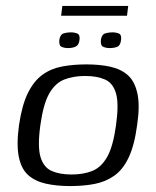

<svg xmlns="http://www.w3.org/2000/svg" viewBox="-20 -621 526 647"><path d="M216 6Q171 6 135 -2Q99 -10 75.5 -30.5Q52 -51 43.5 -92Q35 -133 44 -199Q54 -267 74 -307.5Q94 -348 123 -369Q152 -390 189.5 -397Q227 -404 271 -404Q317 -404 352.5 -396Q388 -388 411 -367.5Q434 -347 443 -306Q452 -265 442 -199Q433 -131 413.5 -90Q394 -49 364.5 -28.5Q335 -8 298 -1Q261 6 216 6ZM221 -33Q261 -33 291 -45Q321 -57 341 -92Q361 -127 371 -199Q381 -271 371 -306Q361 -341 334 -353Q307 -365 267 -365Q227 -365 196.5 -353Q166 -341 146 -306Q126 -271 116 -199Q106 -127 116.5 -92Q127 -57 154 -45Q181 -33 221 -33ZM350 -459Q337 -459 327.5 -463.5Q318 -468 320 -487Q323 -505 334.5 -508.5Q346 -512 358 -512Q371 -512 380.5 -508Q390 -504 388 -487Q386 -468 375.5 -463.5Q365 -459 350 -459ZM210 -459Q196 -459 187 -463.5Q178 -468 180 -487Q183 -505 194.5 -508.5Q206 -512 218 -512Q231 -512 240.5 -508Q250 -504 248 -487Q246 -469 235 -464Q224 -459 210 -459ZM186 -568 190 -601H412L408 -568Z"/></svg>

Font: Genos
Style: Italic
Weight: 400
Italic angle: -8°
Version: Version 1.010